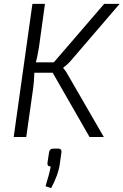

<svg xmlns="http://www.w3.org/2000/svg" viewBox="-20 -710 640 995"><path d="M309 -361 308 -357Q323 -340 336 -315L518 0H444L253 -333H158Q156 -280 152 -254L116 0H51L148 -690H213L182 -466Q173 -412 166 -387H259L520 -690H600L351 -400Q331 -376 309 -361ZM261 60H280Q302 60 298 82L290 139Q283 194 245 265L216 255Q235 194 243 153Q224 153 226 134L234 81Q236 69 241.5 64.5Q247 60 261 60Z"/></svg>

Font: Exo 2.0 Light
Style: Italic
Weight: 300
Italic angle: -8°
Designer: Natanael Gama
Version: Version 1.001;PS 001.001;hotconv 1.0.70;makeotf.lib2.5.58329